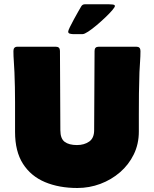

<svg xmlns="http://www.w3.org/2000/svg" viewBox="-20 -895 738 921"><path d="M247.6 -670.9Q267.6 -670.9 267.6 -650.9Q267.6 -555.7 268.6 -460.7Q269.5 -365.7 269.5 -270.5Q269.5 -230 290.3 -214.6Q311 -199.2 349.1 -199.2Q383.8 -199.2 407.7 -215.8Q431.6 -232.4 431.6 -270.5Q431.6 -365.7 432.6 -460.7Q433.6 -555.7 433.6 -650.9Q433.6 -670.9 453.6 -670.9H634.3Q653.8 -670.9 653.8 -650.4Q653.8 -625 651.9 -599.4Q649.9 -573.7 648.9 -548.3Q647 -497.6 646.5 -446.5Q646 -395.5 646 -344.7V-264.2Q646 -204.1 621.8 -154.5Q597.7 -105 555.9 -68.8Q514.2 -32.7 461.2 -12.9Q408.2 6.8 351.1 6.8Q263.2 6.8 195.8 -21.5Q128.4 -49.8 90.3 -109.1Q52.2 -168.5 52.2 -262.2Q52.2 -333.5 52.2 -405.3Q52.2 -477.1 49.3 -548.3Q48.3 -573.7 46.4 -599.4Q44.4 -625 44.4 -650.4Q44.4 -670.9 64 -670.9ZM502 -874.5Q506.3 -874.5 518.8 -873.5Q531.2 -872.6 531.2 -866.2Q531.2 -860.8 518.3 -845.7Q505.4 -830.6 485.1 -811.3Q464.8 -792 443.1 -773.7Q421.4 -755.4 403.1 -743.4Q384.8 -731.4 376.5 -731.4H329.6Q324.2 -731.4 315.7 -733.4Q307.1 -735.4 307.1 -743.2Q307.1 -748.5 315.2 -765.1Q323.2 -781.7 334.5 -802.2Q345.7 -822.8 355.7 -840.3Q365.7 -857.9 369.6 -864.3Q375.5 -874.5 387.2 -874.5Z"/></svg>

Font: Belanosima
Style: Bold
Weight: 700
Designer: The DocRepair Project, Santiago Orozco
Foundry: Google
Version: Version 2.000